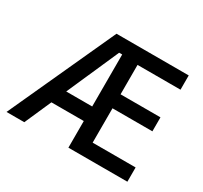

<svg xmlns="http://www.w3.org/2000/svg" viewBox="-149 -936 1209 1142"><g transform="rotate(30 455.5 -365.0)"><path d="M13 0 347 -730H843V-632H548V-430H822V-334H548V-98H843V0H438V-640H417L135 0ZM169 -183V-283H498V-183Z"/></g></svg>

Font: M PLUS 2 Medium
Style: Regular
Weight: 500
Designer: Coji Morishita
Foundry: UNDERFOREST DESIGN
Version: Version 1.001